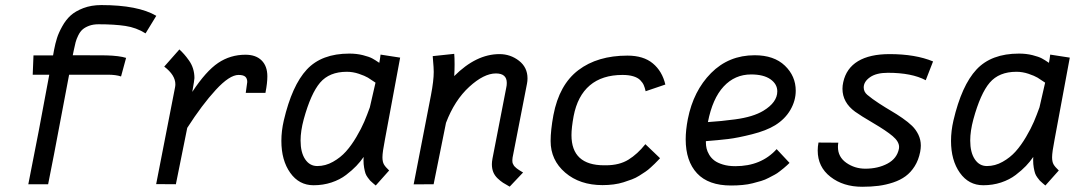

<svg xmlns="http://www.w3.org/2000/svg" viewBox="-20 -712 4181 742"><path d="M542.5 -583Q506.8 -605.5 464.4 -611.8Q421.9 -618.2 360.8 -618.2Q339.8 -618.2 324.2 -612.3Q308.6 -606.4 299.1 -598.1Q289.6 -589.8 282.5 -575.4Q275.4 -561 272.2 -548.8Q269 -536.6 265.1 -517.6L261.2 -498.5Q277.3 -498.5 325 -498.3Q372.6 -498 390.6 -498Q441.4 -496.6 467.3 -488.3L447.8 -416.5Q428.2 -423.3 396 -423.3H247.1Q171.4 -21.5 166 0H89.4Q129.9 -202.1 170.4 -423.3H106.4L109.4 -498H185.1Q185.5 -500.5 186.8 -507.3Q188 -514.2 189 -519.5Q193.8 -544.4 200.2 -564.7Q206.5 -585 220.5 -610.1Q234.4 -635.3 252.9 -652.1Q271.5 -668.9 302.2 -680.7Q333 -692.4 371.6 -692.4Q513.2 -692.4 584 -650.9Z M723.1 -356.9Q775.9 -437 823 -468.8Q870.1 -500.5 928.7 -500.5Q968.8 -500.5 991 -478.5Q1013.2 -456.5 1013.2 -417Q1013.2 -391.1 1006.3 -356Q1006.3 -355.5 1006.1 -354.5Q1005.9 -353.5 1005.9 -353H929.7Q935.5 -391.6 935.5 -395Q935.5 -408.7 928 -415.5Q920.4 -422.4 901.9 -422.4Q867.2 -422.4 814.2 -365Q761.2 -307.6 703.6 -217.8L659.7 0L583.5 -0.5L656.2 -373Q657.7 -379.9 657.7 -386.2Q657.7 -421.9 614.7 -454.6L673.3 -521Q684.6 -510.3 692.1 -501.7Q699.7 -493.2 710.2 -478.5Q720.7 -463.9 726.1 -446.5Q731.4 -429.2 731.4 -410.2Q731.4 -403.8 723.1 -356.9Z M1153.8 -251Q1141.6 -205.6 1141.6 -168.9Q1141.6 -123 1159.2 -96.7Q1176.8 -70.3 1206.1 -70.3Q1237.8 -70.3 1266.8 -86.7Q1295.9 -103 1316.9 -126.5Q1337.9 -149.9 1357.2 -182.6Q1376.5 -215.3 1387.7 -241.7Q1398.9 -268.1 1409.2 -296.9L1431.2 -392.6Q1413.6 -404.8 1401.9 -411.9Q1390.1 -418.9 1366.9 -426.8Q1343.8 -434.6 1320.3 -434.6Q1252.9 -434.6 1217 -392.6Q1181.2 -350.6 1153.8 -251ZM1526.4 -489.3 1467.8 -173.8Q1458 -124 1458 -104.5Q1458 -86.9 1463.6 -76.9Q1469.2 -66.9 1483.9 -53.2L1432.1 4.9Q1430.2 3.4 1421.9 -3.7Q1413.6 -10.7 1410.6 -13.9Q1407.7 -17.1 1401.4 -25.6Q1395 -34.2 1392.3 -42.2Q1389.6 -50.3 1387.2 -63.7Q1384.8 -77.1 1384.8 -93.3Q1384.8 -101.1 1385.3 -105.5Q1372.6 -86.9 1356.9 -70.6Q1341.3 -54.2 1317.4 -35.9Q1293.5 -17.6 1261 -6.8Q1228.5 3.9 1191.9 3.9Q1135.7 3.9 1101.6 -44.2Q1067.4 -92.3 1067.4 -167.5Q1067.4 -206.1 1076.7 -246.1Q1108.4 -381.8 1165.8 -443.4Q1223.1 -504.9 1330.1 -504.9Q1358.4 -504.9 1382.6 -498.8Q1406.7 -492.7 1418.5 -486.3Q1430.2 -480 1445.8 -469.2Q1448.7 -483.9 1450.7 -501Z M1735.4 -418Q1820.3 -502.9 1910.2 -502.9Q1952.6 -502.9 1985.6 -477.3Q2018.6 -451.7 2018.6 -409.2Q2018.6 -398.4 2016.6 -388.7L1960.9 -103Q1960 -99.1 1960 -92.8Q1960 -88.9 1960.4 -85.2Q1960.9 -81.5 1962.6 -78.4Q1964.4 -75.2 1965.6 -72.8Q1966.8 -70.3 1970.2 -67.4Q1973.6 -64.5 1975.1 -62.7Q1976.6 -61 1981.2 -58.1Q1985.8 -55.2 1987.3 -54Q1988.8 -52.7 1994.4 -49.6Q2000 -46.4 2001.5 -45.4L1949.7 9.3Q1933.6 0.5 1923.8 -5.9Q1914.1 -12.2 1902.8 -22.9Q1891.6 -33.7 1886.2 -47.1Q1880.9 -60.5 1880.9 -77.6Q1880.9 -86.4 1883.3 -99.6L1936.5 -373.5Q1938.5 -381.8 1938.5 -391.6Q1938.5 -428.2 1896.5 -428.2Q1850.1 -428.2 1793.5 -376.5Q1736.8 -324.7 1703.6 -237.3L1655.8 0L1578.6 0.5L1645.5 -344.2Q1656.2 -399.9 1656.2 -434.1Q1656.2 -443.8 1655.5 -453.4Q1654.8 -462.9 1653.8 -474.9Q1652.8 -486.8 1652.3 -495.1L1735.4 -503.9Q1736.8 -490.7 1736.8 -462.9Q1736.8 -441.4 1735.4 -418Z M2188.5 -189.9Q2188.5 -73.2 2314.9 -73.2H2321.3Q2373.5 -73.2 2408.7 -95Q2443.8 -116.7 2474.1 -154.8L2530.8 -100.6Q2529.8 -99.6 2522.5 -91.8Q2515.1 -84 2510 -79.1Q2504.9 -74.2 2494.6 -64.7Q2484.4 -55.2 2474.6 -48.6Q2464.8 -42 2450.9 -33.2Q2437 -24.4 2422.1 -18.8Q2407.2 -13.2 2389.6 -7.6Q2372.1 -2 2351.3 0.7Q2330.6 3.4 2308.6 3.4Q2220.7 3.4 2164.3 -44.9Q2107.9 -93.3 2107.9 -167Q2107.9 -208.5 2118.7 -267.1Q2141.1 -384.8 2215.1 -440.9Q2289.1 -497.1 2404.8 -497.1Q2466.8 -497.1 2502.9 -467Q2539.1 -437 2551.3 -385.3L2475.1 -359.4Q2472.2 -373 2467.8 -383.1Q2463.4 -393.1 2453.9 -402.6Q2444.3 -412.1 2427.2 -417.2Q2410.2 -422.4 2385.7 -422.4Q2307.1 -422.4 2259.5 -382.1Q2211.9 -341.8 2196.8 -263.2Q2188.5 -217.8 2188.5 -189.9Z M2715.8 -240.2Q2749 -242.7 2767.3 -244.4Q2785.6 -246.1 2820.8 -250.7Q2856 -255.4 2883.1 -263.7Q2910.2 -272 2929.7 -283.7Q2983.9 -316.4 2983.9 -358.9Q2983.9 -387.2 2957.3 -405.8Q2930.7 -424.3 2882.8 -424.3Q2819.8 -424.3 2776.6 -377.7Q2733.4 -331.1 2715.8 -240.2ZM2896.5 -498.5Q2971.2 -498.5 3013.2 -458.3Q3055.2 -418 3055.2 -361.3Q3055.2 -323.2 3034.7 -287.6Q3014.2 -252 2975.6 -228Q2941.4 -207 2886.2 -193.1Q2831.1 -179.2 2794.4 -174.8Q2757.8 -170.4 2708 -166.5V-161.1Q2708 -149.4 2710.7 -137.9Q2713.4 -126.5 2720.9 -113.8Q2728.5 -101.1 2740.7 -91.8Q2752.9 -82.5 2773.7 -76.2Q2794.4 -69.8 2821.8 -69.8Q2921.9 -69.8 2981.4 -135.7L3031.2 -82.5Q3030.8 -82 3022 -73.7Q3013.2 -65.4 3009 -62.3Q3004.9 -59.1 2993.9 -50.3Q2982.9 -41.5 2973.9 -36.9Q2964.8 -32.2 2950.7 -24.7Q2936.5 -17.1 2921.6 -12.7Q2906.7 -8.3 2888.7 -3.7Q2870.6 1 2849.4 2.9Q2828.1 4.9 2805.2 4.9Q2717.8 4.9 2673.8 -42.2Q2629.9 -89.4 2629.9 -173.8Q2629.9 -209 2638.2 -252Q2659.7 -360.8 2728 -429.7Q2796.4 -498.5 2896.5 -498.5Z M3284.7 -280.3Q3235.8 -315.9 3235.8 -369.1Q3235.8 -381.3 3238.8 -394.5Q3250.5 -448.2 3295.9 -475.6Q3341.3 -502.9 3418 -502.9Q3517.6 -502.9 3585.9 -474.6L3557.6 -401.9Q3503.9 -430.7 3411.1 -430.7Q3366.7 -430.7 3342.3 -413.6Q3317.9 -396.5 3317.9 -374Q3317.9 -357.4 3331.5 -345.7Q3350.6 -329.6 3377 -312.5Q3403.3 -295.4 3424.3 -283.2Q3445.3 -271 3467.5 -255.6Q3489.7 -240.2 3504.6 -225.8Q3519.5 -211.4 3529.1 -191.7Q3538.6 -171.9 3538.6 -149.4Q3538.6 -138.7 3536.1 -125Q3529.8 -93.3 3514.9 -69.6Q3500 -45.9 3479.7 -31Q3459.5 -16.1 3431.6 -6.8Q3403.8 2.4 3375.2 6.1Q3346.7 9.8 3312 9.8Q3238.8 9.8 3189.5 -28.6Q3140.1 -66.9 3140.1 -130.4Q3140.1 -145 3143.1 -161.1L3219.7 -160.6Q3218.3 -151.9 3218.3 -144Q3218.3 -105.5 3250.7 -82.8Q3283.2 -60.1 3324.2 -60.1Q3373 -60.1 3409.9 -79.8Q3446.8 -99.6 3454.1 -137.7Q3454.6 -139.6 3454.6 -144Q3454.6 -165 3429.7 -186Q3404.8 -207 3355.2 -236.1Q3305.7 -265.1 3284.7 -280.3Z M3741.7 -251Q3729.5 -205.6 3729.5 -168.9Q3729.5 -123 3747.1 -96.7Q3764.6 -70.3 3793.9 -70.3Q3825.7 -70.3 3854.7 -86.7Q3883.8 -103 3904.8 -126.5Q3925.8 -149.9 3945.1 -182.6Q3964.4 -215.3 3975.6 -241.7Q3986.8 -268.1 3997.1 -296.9L4019 -392.6Q4001.5 -404.8 3989.7 -411.9Q3978 -418.9 3954.8 -426.8Q3931.6 -434.6 3908.2 -434.6Q3840.8 -434.6 3804.9 -392.6Q3769 -350.6 3741.7 -251ZM4114.3 -489.3 4055.7 -173.8Q4045.9 -124 4045.9 -104.5Q4045.9 -86.9 4051.5 -76.9Q4057.1 -66.9 4071.8 -53.2L4020 4.9Q4018.1 3.4 4009.8 -3.7Q4001.5 -10.7 3998.5 -13.9Q3995.6 -17.1 3989.3 -25.6Q3982.9 -34.2 3980.2 -42.2Q3977.5 -50.3 3975.1 -63.7Q3972.7 -77.1 3972.7 -93.3Q3972.7 -101.1 3973.1 -105.5Q3960.4 -86.9 3944.8 -70.6Q3929.2 -54.2 3905.3 -35.9Q3881.3 -17.6 3848.9 -6.8Q3816.4 3.9 3779.8 3.9Q3723.6 3.9 3689.5 -44.2Q3655.3 -92.3 3655.3 -167.5Q3655.3 -206.1 3664.6 -246.1Q3696.3 -381.8 3753.7 -443.4Q3811 -504.9 3918 -504.9Q3946.3 -504.9 3970.5 -498.8Q3994.6 -492.7 4006.3 -486.3Q4018.1 -480 4033.7 -469.2Q4036.6 -483.9 4038.6 -501Z"/></svg>

Font: Fantasque Sans Mono
Style: Italic
Weight: 400
Italic angle: -11°
Monospace: yes
Designer: Jany Belluz
Version: Version 1.8.0 ; ttfautohint (v1.8.2)